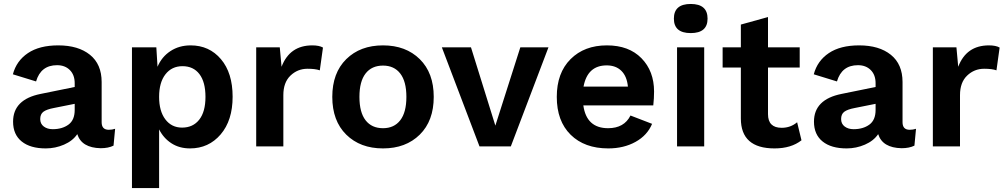

<svg xmlns="http://www.w3.org/2000/svg" viewBox="-20 -739 5078 969"><path d="M529 -84Q546 -84 561 -89L553 -4Q527 9 488 9Q392 7 370 -62Q347 -28 303 -9Q259 10 211 10Q133 10 89.5 -25Q46 -60 46 -125Q46 -237 185 -265L357 -300V-319Q357 -361 332.5 -385.5Q308 -410 268 -410Q186 -410 162 -328L45 -364Q63 -432 121 -471Q179 -510 274 -510Q375 -510 434 -462.5Q493 -415 493 -325V-122Q493 -84 529 -84ZM246 -87Q294 -87 325.5 -110Q357 -133 357 -184V-215L252 -194Q215 -187 199 -175Q183 -163 183 -138Q183 -114 201 -100.5Q219 -87 246 -87Z M942 -510Q1036 -510 1095 -440.5Q1154 -371 1154 -251Q1154 -131 1093.5 -60.5Q1033 10 939 10Q885 10 845 -16Q805 -42 783 -86V210H646V-500H769L775 -402Q796 -452 840 -481Q884 -510 942 -510ZM899 -95Q954 -95 985.5 -135Q1017 -175 1017 -250Q1017 -325 986.5 -365Q956 -405 901 -405Q847 -405 815 -364Q783 -323 783 -250Q783 -178 814.5 -136.5Q846 -95 899 -95Z M1273 0V-500H1392L1401 -402Q1442 -510 1556 -510Q1591 -510 1610 -499L1594 -384Q1572 -392 1532 -392Q1482 -392 1446 -357.5Q1410 -323 1410 -259V0Z M1727.5 -440.5Q1798 -510 1913 -510Q2028 -510 2098.5 -440.5Q2169 -371 2169 -250Q2169 -129 2098.5 -59.5Q2028 10 1913 10Q1798 10 1727.5 -59.5Q1657 -129 1657 -250Q1657 -371 1727.5 -440.5ZM1913 -408Q1856 -408 1825 -368Q1794 -328 1794 -250Q1794 -172 1825 -132Q1856 -92 1913 -92Q1969 -92 2000 -132Q2031 -172 2031 -250Q2031 -328 2000 -368Q1969 -408 1913 -408Z M2606 -500H2748L2558 0H2400L2210 -500H2357L2480 -105Z M3281 -277Q3281 -243 3277 -207H2924Q2940 -92 3049 -92Q3130 -92 3162 -156L3271 -114Q3247 -56 3187.5 -23Q3128 10 3050 10Q2930 10 2860 -59Q2790 -128 2790 -250Q2790 -371 2859.5 -440.5Q2929 -510 3043 -510Q3154 -510 3217.5 -445Q3281 -380 3281 -277ZM3042 -409Q2945 -409 2925 -302H3149Q3144 -354 3116 -381.5Q3088 -409 3042 -409Z M3381 -645Q3381 -719 3466 -719Q3551 -719 3551 -645Q3551 -572 3466 -572Q3381 -572 3381 -645ZM3534 -500V0H3397V-500Z M4003 -122 4025 -31Q3973 10 3889 10Q3719 10 3719 -141V-398H3627V-500H3719V-615L3856 -653V-500H4016V-398H3856V-163Q3856 -94 3925 -94Q3970 -94 4003 -122Z M4571 -84Q4588 -84 4603 -89L4595 -4Q4569 9 4530 9Q4434 7 4412 -62Q4389 -28 4345 -9Q4301 10 4253 10Q4175 10 4131.5 -25Q4088 -60 4088 -125Q4088 -237 4227 -265L4399 -300V-319Q4399 -361 4374.5 -385.5Q4350 -410 4310 -410Q4228 -410 4204 -328L4087 -364Q4105 -432 4163 -471Q4221 -510 4316 -510Q4417 -510 4476 -462.5Q4535 -415 4535 -325V-122Q4535 -84 4571 -84ZM4288 -87Q4336 -87 4367.5 -110Q4399 -133 4399 -184V-215L4294 -194Q4257 -187 4241 -175Q4225 -163 4225 -138Q4225 -114 4243 -100.5Q4261 -87 4288 -87Z M4688 0V-500H4807L4816 -402Q4857 -510 4971 -510Q5006 -510 5025 -499L5009 -384Q4987 -392 4947 -392Q4897 -392 4861 -357.5Q4825 -323 4825 -259V0Z"/></svg>

Font: Elaine Sans SemiBold
Style: Regular
Weight: 600
Designer: Wei Huang
Foundry: Wei Huang
Version: Version 2.001;December 24, 2019;FontCreator 12.0.0.2547 64-b